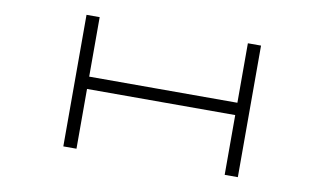

<svg xmlns="http://www.w3.org/2000/svg" viewBox="-72 -853 1700 1006"><g transform="rotate(10 778.0 -350.0)"><path d="M313.5 -700V0H383.5V-318H1172V0H1242V-700H1172V-383.5H383.5V-700Z"/></g></svg>

Font: Melete Light
Style: Regular
Weight: 300
Width: 6
Designer: Sora Sagano
Foundry: DOT COLON
Version: Version 0.200;FEAKit 1.0